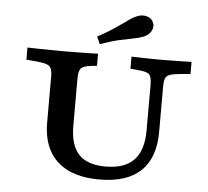

<svg xmlns="http://www.w3.org/2000/svg" viewBox="-54 -824 968 893"><g transform="rotate(5 430.0 -377.0)"><path d="M177 -369.4V-445.2Q177 -469.8 171.8 -482.8Q166.6 -495.7 150.8 -501.5Q135 -507.3 103.7 -510.1L55.3 -514.5V-571Q77.7 -570.2 109.6 -569.8Q141.5 -569.4 173.6 -569Q205.7 -568.5 229.9 -568.5H237.9H243.2Q262.2 -568.5 287.6 -569Q313 -569.4 339.1 -569.8Q365.1 -570.2 385 -571V-514.5L357.4 -511.7Q320.4 -506.9 310 -494.6Q299.6 -482.3 299.6 -445.2V-369.4ZM441.6 11.3Q356 11.3 296.8 -16.6Q237.5 -44.4 207.3 -98.9Q177 -153.3 177 -231.9V-369.4H299.6V-227.5Q299.6 -136.9 339.7 -94.1Q379.7 -51.3 464.8 -51.3Q554.3 -51.3 597.6 -96.8Q640.9 -142.4 640.9 -234.8V-369.4H699.7V-233.1Q699.7 -112.2 634.6 -50.5Q569.4 11.3 441.6 11.3ZM640.9 -369.4V-445.2Q640.9 -482.7 630.9 -495.2Q620.8 -507.7 581.6 -510.9L541.2 -514.5V-571Q570.5 -570.2 607.7 -569.4Q644.9 -568.5 669.9 -568.5Q691.1 -568.5 719 -569Q747 -569.4 774.5 -569.8Q802 -570.2 821.5 -571V-514.5L773 -510.1Q741.4 -507.3 725.8 -501.7Q710.2 -496 705 -483.3Q699.7 -470.6 699.7 -445.2V-369.4ZM389.2 -616.1 373.8 -650.1Q412.9 -671.1 439.2 -688.2Q465.5 -705.3 484.2 -718.8Q502.9 -732.3 517.6 -742.5Q532.3 -752.8 547.7 -759.3Q572.3 -770.2 595.7 -764.1Q619 -757.9 627.1 -736.7Q634.7 -718.1 624.3 -698.5Q614 -678.9 588.9 -668.6Q569.3 -660.9 543.9 -656.2Q518.5 -651.5 481.5 -643.5Q444.4 -635.5 389.2 -616.1Z"/></g></svg>

Font: Playfair 5pt SemiExpanded Light
Style: Regular
Weight: 300
Width: 6
Designer: Claus Eggers Sørensen
Foundry: Claus Eggers Sørensen
Version: Version 2.203